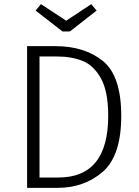

<svg xmlns="http://www.w3.org/2000/svg" viewBox="-20 -908 672 928"><path d="M566 -348Q566 -155 476.5 -77.5Q387 0 258 0H111V-685H247Q389 -685 477.5 -613Q566 -541 566 -348ZM171 -635V-50H262Q503 -50 503 -348Q503 -466 468 -529Q433 -592 379.5 -613.5Q326 -635 255 -635ZM447 -857 318 -756H282L152 -857L178 -888L300 -808L421 -888Z"/></svg>

Font: Fira Sans Light
Style: Regular
Weight: 300
Designer: bBox Type GmbH & Carrois Corporate GbR & Edenspiekermann AG
Foundry: bBox Type GmbH & Carrois Corporate GbR & Edenspiekermann AG
Version: Version 4.301